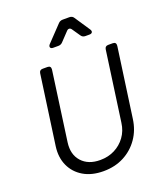

<svg xmlns="http://www.w3.org/2000/svg" viewBox="-177 -1114 1055 1241"><g transform="rotate(-20 350.0 -493.5)"><path d="M319 12Q238 12 181.5 -21.5Q125 -55 98.5 -113Q72 -171 82 -245L149 -723Q152 -745 174 -745H207Q232 -745 229 -719L163 -243Q152 -162 196.5 -112.5Q241 -63 323 -63Q378 -63 422.5 -85.5Q467 -108 496.5 -148.5Q526 -189 533 -243L600 -723Q603 -745 625 -745H656Q681 -745 678 -719L611 -241Q601 -167 561.5 -110Q522 -53 460 -20.5Q398 12 319 12ZM285 -849Q269 -849 265.5 -858.5Q262 -868 272 -879L374 -986Q386 -999 404 -999H451Q470 -999 480 -983L550 -878Q558 -865 553 -857Q548 -849 534 -849H506Q487 -849 477 -864L440 -918Q433 -929 423.5 -929.5Q414 -930 406 -921L350 -862Q338 -849 320 -849Z"/></g></svg>

Font: Pitagon Sans Text
Style: Italic
Weight: 400
Italic angle: -8°
Designer: Travis Tran
Foundry: Pitagon
Version: Version 1.001; ttfautohint (v1.8.4.7-5d5b);gftools[0.9.26]